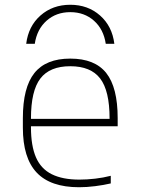

<svg xmlns="http://www.w3.org/2000/svg" viewBox="-20 -776 590 806"><path d="M275 -756Q349 -756 400 -711Q451 -666 460 -592H424Q415 -653 374.5 -689Q334 -725 275 -725Q216 -725 175.5 -689Q135 -653 126 -592H90Q99 -666 150 -711Q201 -756 275 -756ZM312 10Q192 10 134 -51.5Q76 -113 76 -240V-280Q76 -409 124.5 -469.5Q173 -530 275 -530Q378 -530 426 -469.5Q474 -409 474 -280V-246H94V-277H452L440 -263V-279Q440 -395 400.5 -446.5Q361 -498 275 -498Q189 -498 149.5 -446.5Q110 -395 110 -279V-241Q110 -164 131 -115.5Q152 -67 197.5 -44.5Q243 -22 313 -22Q345 -22 379.5 -26Q414 -30 445 -38V-6Q415 1 379.5 5.5Q344 10 312 10Z"/></svg>

Font: M PLUS Code Latin SemiExpanded ExtraLight
Style: Regular
Weight: 250
Width: 6
Designer: Coji Morishita
Foundry: UNDERFOREST DESIGN
Version: Version 1.002; ttfautohint (v1.8.3)